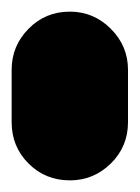

<svg xmlns="http://www.w3.org/2000/svg" viewBox="-20 -310 240 330"><path d="M0 -100H200V-190H0ZM100 -200Q58 -200 29 -170.5Q0 -141 0 -100Q0 -58 29 -29Q58 0 100 0Q141 0 170.5 -29Q200 -58 200 -100Q200 -141 170.5 -170.5Q141 -200 100 -200ZM100 -290Q58 -290 29 -260.5Q0 -231 0 -190Q0 -148 29 -119Q58 -90 100 -90Q141 -90 170.5 -119Q200 -148 200 -190Q200 -231 170.5 -260.5Q141 -290 100 -290Z"/></svg>

Font: Wavefont Black
Style: Regular
Weight: 900
Version: Version 3.004;gftools[0.9.33]